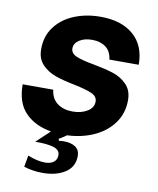

<svg xmlns="http://www.w3.org/2000/svg" viewBox="-87 -644 756 921"><g transform="rotate(10 291.0 -183.0)"><path d="M527 -204Q527 -141 492.5 -93Q458 -45 399 -18Q340 9 268 12Q250 25 231 36L235 45Q244 43 258 43Q294 43 315 57.5Q336 72 336 101Q336 154 293 182Q250 210 184 210Q135 210 92 196L102 140Q150 159 186 159Q213 159 228.5 147Q244 135 244 113Q244 87 211.5 77.5Q179 68 123 69L189 7Q110 -6 63 -54Q16 -102 16 -192H165Q170 -149 199.5 -127Q229 -105 274 -105Q316 -105 345.5 -123Q375 -141 375 -171Q375 -196 347 -208.5Q319 -221 261 -233Q204 -244 166 -257.5Q128 -271 101 -299Q74 -327 74 -374Q74 -437 108 -482.5Q142 -528 200 -552Q258 -576 329 -576Q431 -576 489.5 -525Q548 -474 548 -381H405Q400 -422 373.5 -441Q347 -460 308 -460Q270 -460 245.5 -444Q221 -428 221 -403Q221 -379 249 -367Q277 -355 334 -345Q393 -334 432 -321.5Q471 -309 499 -280.5Q527 -252 527 -204Z"/></g></svg>

Font: Open Sauce One ExtraBold Italic
Style: Regular
Weight: 800
Italic angle: -10°
Designer: Alfredo Marco Pradil
Foundry: Creative Sauce Fz LLC
Version: Version 1.477